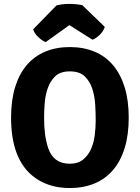

<svg xmlns="http://www.w3.org/2000/svg" viewBox="-20 -936 707 971"><path d="M224 -186Q251 -108 333 -108Q374 -108 399.5 -128.5Q425 -149 439.5 -180.5Q454 -212 459 -251Q464 -290 464 -328Q464 -363 461.5 -406Q459 -449 447 -486.5Q435 -524 409 -549.5Q383 -575 333 -575Q285 -575 259.5 -550.5Q234 -526 221.5 -490Q209 -454 206 -413.5Q203 -373 203 -342Q203 -296 207.5 -260Q212 -224 224 -186ZM143 -48Q36 -137 36 -341Q36 -429 56.5 -495.5Q77 -562 115.5 -607Q154 -652 209 -675Q264 -698 333 -698Q402 -698 457.5 -675Q513 -652 551.5 -606.5Q590 -561 610.5 -494.5Q631 -428 631 -341Q631 -254 610.5 -187.5Q590 -121 551.5 -76Q513 -31 457.5 -8Q402 15 333 15Q219 15 143 -48ZM448 -735 331 -809 211 -723Q193 -730 173 -749Q153 -768 148 -788L266 -909Q328 -923 396 -910L510 -800Q503 -778 484.5 -760Q466 -742 448 -735Z"/></svg>

Font: Signika
Style: Bold
Weight: 700
Designer: Anna Giedrys
Foundry: Anna Giedrys
Version: Version 1.001